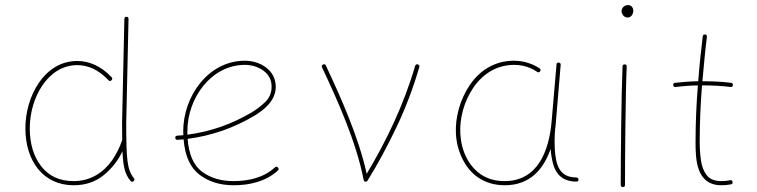

<svg xmlns="http://www.w3.org/2000/svg" viewBox="-20 -740 3029 768"><path d="M289.1 -496.1C156.2 -496.1 81.5 -353 81.5 -227.1C81.5 -97.2 151.9 1 274.4 1C322.3 1 362.3 -12.7 395 -39.6C427.7 -66.4 452.6 -98.1 469.7 -134.8C471.2 -104 474.1 -80.1 478.5 -63C482.9 -45.4 490.7 -29.8 502 -16.6C505.9 -12.2 509.8 -11.7 514.2 -15.1C518.6 -19 519 -22.9 515.6 -27.3C488.3 -61.5 484.9 -102.1 484.9 -249.5L494.1 -664.6C494.1 -669.9 491.2 -672.9 485.8 -672.9C480.5 -672.9 477.5 -669.9 477.5 -664.6L468.3 -249.5C468.3 -222.7 468.3 -199.7 468.8 -178.7L467.8 -177.2C458.5 -149.4 445.3 -123.5 428.2 -98.6C393.1 -49.3 342.3 -15.6 274.4 -15.6C218.8 -15.6 175.8 -35.2 145 -74.7C114.3 -114.3 99.1 -165 99.1 -227.1C99.1 -349.1 171.4 -479.5 289.1 -479.5C330.6 -479.5 374 -461.9 413.6 -419.4C418 -415 421.9 -415 425.8 -418.9C430.2 -423.3 430.2 -427.2 426.3 -431.2C383.8 -476.6 335.4 -496.1 289.1 -496.1Z M1091.3 -57.6C1095.7 -61 1095.7 -65.4 1091.8 -69.8C1088.4 -74.2 1084 -74.2 1079.6 -70.3C1035.2 -29.8 976.1 -15.6 914.1 -15.6C863.8 -15.6 821.8 -28.3 788.1 -53.2C754.4 -78.1 735.4 -122.1 730.5 -184.6C825.2 -196.8 913.6 -227.5 995.6 -275.9C1031.2 -297.4 1083 -334 1083 -393.1C1083 -459.5 1021 -497.1 959.5 -497.1C814 -497.1 712.9 -356 712.9 -214.8C712.9 -209.5 712.9 -204.6 713.4 -199.2C705.1 -198.7 697.3 -197.8 689 -197.3C683.1 -196.8 680.7 -193.8 681.2 -188.5C681.6 -182.6 684.6 -180.2 689.9 -180.7C698.2 -181.2 706.1 -182.1 714.4 -182.6C719.7 -116.2 741.2 -68.8 778.3 -41C814.9 -13.2 860.4 1 914.1 1C978 1 1042 -13.2 1091.3 -57.6ZM959.5 -480.5C987.3 -480.5 1012.2 -472.7 1034.2 -457C1055.7 -440.9 1066.4 -419.9 1066.4 -393.1C1066.4 -368.7 1057.6 -348.1 1040.5 -331.5C1022.9 -314.9 1004.9 -301.3 986.8 -290.5C907.2 -243.2 821.8 -213.4 729.5 -201.2V-214.8C729.5 -349.6 826.2 -480.5 959.5 -480.5Z M1272.5 -481.9C1267.1 -479.5 1265.6 -476.1 1268.1 -470.7C1329.1 -340.8 1404.8 -174.3 1434.6 -20.5C1436 -14.2 1439.5 -12.2 1445.3 -13.7C1447.8 -14.2 1449.2 -15.6 1450.2 -17.6C1491.7 -84.5 1530.3 -156.2 1566.9 -233.4C1603.5 -310.1 1633.3 -389.6 1657.2 -471.7C1658.7 -477.1 1656.7 -480.5 1651.4 -482.4C1646 -483.9 1642.6 -481.9 1640.6 -476.6C1595.7 -321.8 1524.4 -173.8 1446.8 -44.9C1413.6 -195.3 1341.8 -353 1283.7 -477.5C1281.2 -482.9 1277.8 -484.4 1272.5 -481.9Z M1998.5 -15.6C1961.9 -15.6 1930.7 -24.4 1904.8 -41.5C1853.5 -76.2 1825.2 -136.7 1821.3 -204.6C1817.9 -266.6 1835.9 -334 1873 -388.7C1910.2 -443.4 1965.3 -480.5 2037.1 -480.5C2078.1 -480.5 2109.4 -465.8 2128.4 -452.6C2133.8 -449.2 2137.7 -450.2 2140.6 -455.1C2143.6 -460 2142.6 -463.9 2137.2 -467.3C2116.2 -481 2081.1 -497.1 2036.1 -497.1C1958 -497.1 1897.9 -457.5 1858.9 -399.4C1819.3 -340.8 1800.3 -269 1803.7 -204.6C1805.7 -168.9 1814.5 -135.3 1830.1 -104C1860.8 -41 1918 1 1999.5 1C2101.1 1 2155.3 -64.9 2182.6 -145V-143.1C2184.1 -122.6 2187.5 -102.5 2192.9 -82.5C2204.1 -43 2231 -13.7 2285.6 -13.7C2292 -13.7 2294.4 -16.6 2293.9 -22C2293.5 -27.3 2290 -30.3 2284.7 -30.3C2216.8 -30.3 2203.1 -81.5 2199.2 -143.1C2197.8 -169.9 2198.2 -197.3 2200.7 -225.1V-225.6C2202.1 -234.4 2203.1 -243.2 2203.6 -252.4L2222.7 -480.5C2223.1 -485.8 2220.7 -489.3 2214.8 -489.7C2209.5 -490.2 2206.5 -487.8 2206.1 -482.4L2186.5 -254.4C2176.3 -135.7 2130.4 -15.6 1998.5 -15.6Z M2466.3 -694.8C2466.3 -686.5 2474.1 -669.9 2490.2 -669.9C2503.9 -669.9 2513.2 -682.1 2513.2 -698.2C2513.2 -706.5 2506.8 -719.7 2492.7 -719.7C2476.6 -719.7 2466.3 -708 2466.3 -694.8ZM2479 -482.4C2473.1 -482.4 2470.2 -480 2470.2 -474.6C2465.3 -361.3 2462.9 -101.1 2462.9 0C2462.9 5.4 2465.8 8.3 2471.2 8.3C2477.1 8.3 2480 5.4 2480 0C2480 -101.1 2481.9 -361.3 2486.8 -473.6C2486.8 -479.5 2484.4 -482.4 2479 -482.4Z M2911.6 -399.4C2912.1 -404.8 2909.7 -408.2 2904.3 -408.7C2870.1 -413.1 2833 -415 2792.5 -415H2789.6C2794.9 -474.1 2800.3 -533.7 2807.6 -592.8C2808.1 -598.1 2805.7 -601.6 2800.3 -602.1C2794.9 -602.5 2791.5 -600.1 2791 -594.7C2783.7 -534.7 2777.3 -475.1 2772.9 -415C2740.7 -414.6 2710 -412.1 2680.2 -408.7C2674.8 -408.2 2672.4 -404.8 2672.9 -399.4C2673.3 -394 2676.8 -391.6 2682.1 -392.1C2710.4 -395.5 2740.2 -397.9 2771.5 -398.4C2765.6 -324.2 2762.2 -249.5 2762.2 -173.3C2762.2 -104 2763.7 1 2865.7 1C2877.9 1 2890.6 0 2903.3 -2.4C2909.2 -3.9 2911.6 -6.8 2910.2 -12.2C2908.7 -18.1 2905.8 -20.5 2900.4 -19C2888.7 -16.6 2877 -15.6 2865.7 -15.6C2838.4 -15.6 2818.8 -23.4 2806.6 -39.6C2794.4 -55.7 2786.6 -75.7 2783.7 -100.1C2780.3 -124 2778.8 -148.4 2778.8 -173.3C2778.8 -249.5 2782.2 -324.2 2788.1 -398.4H2792.5C2831.1 -398.4 2867.7 -396.5 2902.3 -392.1C2907.7 -391.6 2911.1 -394 2911.6 -399.4Z"/></svg>

Font: Mikhak Thin
Style: Regular
Weight: 100
Designer: Amin Abedi
Version: Version 3.2